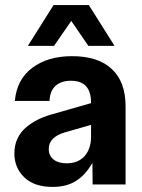

<svg xmlns="http://www.w3.org/2000/svg" viewBox="-20 -733 565 763"><path d="M189 9.8Q116.2 9.8 76.7 -28.1Q37.1 -65.9 37.1 -124Q37.1 -155.8 49.3 -181.9Q61.5 -208 82.8 -226.1Q104 -244.1 127.9 -256.3Q151.9 -268.6 180.2 -276.9L341.8 -323.2V-325.2Q341.8 -412.1 262.2 -412.1Q223.1 -412.1 200.7 -391.8Q178.2 -371.6 176.8 -332H39.1Q46.4 -417 108.2 -463.4Q169.9 -509.8 266.1 -509.8Q370.1 -509.8 424.6 -458.5Q479 -407.2 479 -311V0H348.1L347.2 -85.9Q320.8 -39.1 283 -14.6Q245.1 9.8 189 9.8ZM90.8 -550.8 192.9 -712.9H333L435.1 -550.8H331.1L263.2 -649.9L194.8 -550.8ZM173.8 -141.1Q173.8 -113.8 193.1 -98.9Q212.4 -84 245.1 -84Q290.5 -84 316.2 -112.8Q341.8 -141.6 341.8 -189.9V-236.8L237.8 -207Q173.8 -188 173.8 -141.1Z"/></svg>

Font: TASA Orbiter Deck
Style: Bold
Weight: 700
Designer: Weizhong Zhang
Version: Version 1.000;Glyphs 3.1.2 (3151)